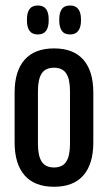

<svg xmlns="http://www.w3.org/2000/svg" viewBox="-20 -688 402 716"><path d="M181.5 8.5Q109 8.5 71.8 -34Q34.5 -76.5 34.5 -157V-342.5Q34.5 -423 71.8 -465.2Q109 -507.5 181.5 -507.5Q254 -507.5 291 -465.2Q328 -423 328 -342.5V-157Q328 -76.5 291 -34Q254 8.5 181.5 8.5ZM181.5 -63.5Q213 -63.5 227 -85.2Q241 -107 241 -150.5V-349Q241 -392.5 227 -414Q213 -435.5 181.5 -435.5Q149.5 -435.5 135.5 -414Q121.5 -392.5 121.5 -349V-150.5Q121.5 -107 135.5 -85.2Q149.5 -63.5 181.5 -63.5ZM121 -559.5Q100 -559.5 90.2 -573Q80.5 -586.5 80.5 -611V-616.5Q80.5 -641 90.2 -654.2Q100 -667.5 121 -667.5Q142 -667.5 151.8 -654.2Q161.5 -641 161.5 -616.5V-611Q161.5 -586.5 151.8 -573Q142 -559.5 121 -559.5ZM241.5 -559.5Q220 -559.5 210.5 -573.2Q201 -587 201 -611V-616.5Q201 -640.5 210.5 -654Q220 -667.5 241.5 -667.5Q262 -667.5 272 -654Q282 -640.5 282 -616.5V-611Q282 -587 272 -573.2Q262 -559.5 241.5 -559.5Z"/></svg>

Font: Anek Tamil Condensed Medium
Style: Regular
Weight: 500
Width: 3
Designer: Aadarsh Rajan (Tamil), Yesha Goshar (Latin)
Foundry: Ek Type
Version: Version 1.003